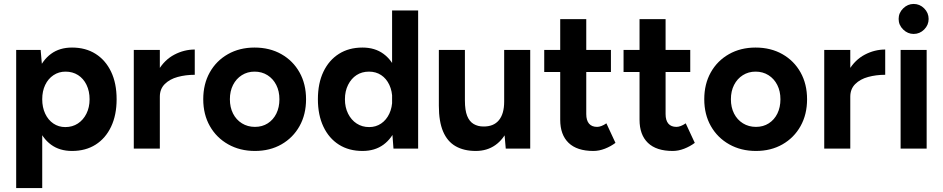

<svg xmlns="http://www.w3.org/2000/svg" viewBox="-20 -753 4781 973"><path d="M62 200V-500H186L194 -408V200ZM345 12Q282 12 238.5 -20Q195 -52 172 -111Q149 -170 149 -250Q149 -331 172 -389.5Q195 -448 238.5 -480Q282 -512 345 -512Q414 -512 464.5 -480Q515 -448 543 -389.5Q571 -331 571 -250Q571 -170 543 -111Q515 -52 464.5 -20Q414 12 345 12ZM311 -109Q347 -109 374.5 -127Q402 -145 418 -177Q434 -209 434 -250Q434 -291 418.5 -323Q403 -355 375.5 -372.5Q348 -390 312 -390Q278 -390 251 -372Q224 -354 209 -322.5Q194 -291 194 -250Q194 -209 209 -177Q224 -145 250.5 -127Q277 -109 311 -109Z M751 -263Q751 -344 782.5 -397Q814 -450 863.5 -476Q913 -502 967 -502V-374Q921 -374 880.5 -363Q840 -352 815 -327Q790 -302 790 -263ZM658 0V-500H790V0Z M1272 12Q1196 12 1136.5 -21.5Q1077 -55 1043.5 -114Q1010 -173 1010 -250Q1010 -327 1043 -386Q1076 -445 1135 -478.5Q1194 -512 1270 -512Q1347 -512 1406 -478.5Q1465 -445 1498 -386Q1531 -327 1531 -250Q1531 -173 1498 -114Q1465 -55 1406.5 -21.5Q1348 12 1272 12ZM1272 -110Q1309 -110 1337 -128Q1365 -146 1380.5 -177.5Q1396 -209 1396 -250Q1396 -291 1380 -322.5Q1364 -354 1335.5 -372Q1307 -390 1270 -390Q1234 -390 1205.5 -372Q1177 -354 1161 -322.5Q1145 -291 1145 -250Q1145 -209 1161 -177.5Q1177 -146 1206 -128Q1235 -110 1272 -110Z M1974 0 1967 -93V-700H2099V0ZM1817 12Q1748 12 1697.5 -20Q1647 -52 1619 -111Q1591 -170 1591 -250Q1591 -331 1619 -389.5Q1647 -448 1697.5 -480Q1748 -512 1817 -512Q1880 -512 1923.5 -480Q1967 -448 1990 -389.5Q2013 -331 2013 -250Q2013 -170 1990 -111Q1967 -52 1923.5 -20Q1880 12 1817 12ZM1851 -109Q1885 -109 1911.5 -127Q1938 -145 1953 -177Q1968 -209 1968 -250Q1968 -291 1953 -323Q1938 -355 1911.5 -372.5Q1885 -390 1850 -390Q1814 -390 1787 -372.5Q1760 -355 1744 -323Q1728 -291 1728 -250Q1728 -209 1744 -177Q1760 -145 1787.5 -127Q1815 -109 1851 -109Z M2543 0 2535 -92V-500H2667V0ZM2204 -244V-500H2336V-244ZM2336 -244Q2336 -194 2347.5 -165.5Q2359 -137 2380.5 -124.5Q2402 -112 2429 -112Q2481 -111 2508 -143.5Q2535 -176 2535 -238H2580Q2580 -158 2556 -102.5Q2532 -47 2490 -17.5Q2448 12 2391 12Q2331 12 2289 -12Q2247 -36 2225.5 -86.5Q2204 -137 2204 -217V-244Z M2987 12Q2904 12 2861.5 -29Q2819 -70 2819 -146V-656H2951V-175Q2951 -143 2965 -126.5Q2979 -110 3006 -110Q3016 -110 3028 -114.5Q3040 -119 3053 -128L3099 -29Q3075 -11 3045.5 0.5Q3016 12 2987 12ZM2738 -388V-500H3076V-388Z M3389 12Q3306 12 3263.5 -29Q3221 -70 3221 -146V-656H3353V-175Q3353 -143 3367 -126.5Q3381 -110 3408 -110Q3418 -110 3430 -114.5Q3442 -119 3455 -128L3501 -29Q3477 -11 3447.5 0.5Q3418 12 3389 12ZM3140 -388V-500H3478V-388Z M3811 12Q3735 12 3675.5 -21.5Q3616 -55 3582.5 -114Q3549 -173 3549 -250Q3549 -327 3582 -386Q3615 -445 3674 -478.5Q3733 -512 3809 -512Q3886 -512 3945 -478.5Q4004 -445 4037 -386Q4070 -327 4070 -250Q4070 -173 4037 -114Q4004 -55 3945.5 -21.5Q3887 12 3811 12ZM3811 -110Q3848 -110 3876 -128Q3904 -146 3919.5 -177.5Q3935 -209 3935 -250Q3935 -291 3919 -322.5Q3903 -354 3874.5 -372Q3846 -390 3809 -390Q3773 -390 3744.5 -372Q3716 -354 3700 -322.5Q3684 -291 3684 -250Q3684 -209 3700 -177.5Q3716 -146 3745 -128Q3774 -110 3811 -110Z M4250 -263Q4250 -344 4281.5 -397Q4313 -450 4362.5 -476Q4412 -502 4466 -502V-374Q4420 -374 4379.5 -363Q4339 -352 4314 -327Q4289 -302 4289 -263ZM4157 0V-500H4289V0Z M4544 0V-500H4676V0ZM4610 -581Q4580 -581 4557 -603.5Q4534 -626 4534 -657Q4534 -688 4557 -710.5Q4580 -733 4610 -733Q4641 -733 4663.5 -710.5Q4686 -688 4686 -657Q4686 -626 4663.5 -603.5Q4641 -581 4610 -581Z"/></svg>

Font: Figtree
Style: Bold
Weight: 700
Designer: Erik Kennedy
Foundry: Erik Kennedy
Version: Version 2.001;gftools[0.9.30]